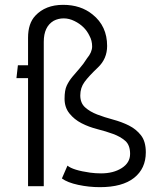

<svg xmlns="http://www.w3.org/2000/svg" viewBox="-20 -770 696 794"><path d="M54 -500H96V-614Q96 -673 126 -705Q168 -750 241 -750Q314 -750 363 -710Q423 -662 423 -580Q423 -527 385 -491Q347 -455 329.5 -431Q312 -407 312 -375.5Q312 -344 332 -326Q352 -308 382 -296.5Q412 -285 447.5 -275.5Q483 -266 513 -251Q543 -236 563 -210.5Q583 -185 583 -140Q583 -73 534.5 -34.5Q486 4 393 4Q348 4 303.5 -5.5Q259 -15 236 -32L259 -85Q282 -66 353 -56Q375 -53 398 -53Q449 -53 483.5 -75Q518 -97 518 -133.5Q518 -170 498 -187.5Q478 -205 448 -216Q418 -227 382.5 -236Q347 -245 317 -260.5Q287 -276 267 -301Q247 -326 247 -361.5Q247 -397 256 -416Q265 -435 279 -452Q293 -469 309 -487Q325 -505 340 -529Q361 -554 361 -578Q361 -602 350 -622Q331 -662 288 -683Q266 -694 243.5 -694Q221 -694 202 -684Q161 -660 161 -597V0H96V-447H48Z"/></svg>

Font: Antic
Style: Regular
Weight: 400
Designer: Santiago Orozco
Foundry: Typemade
Version: Version 1.0012